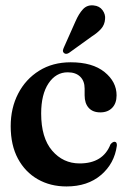

<svg xmlns="http://www.w3.org/2000/svg" viewBox="-20 -679 468 709"><path d="M410.5 -327Q410.5 -297.5 394.2 -280.8Q378 -264 350.5 -264Q322.5 -264 307.5 -280.8Q292.5 -297.5 292.5 -327V-352Q292.5 -380 276 -396Q259.5 -412 230 -412Q186.5 -412 159.2 -371.2Q132 -330.5 132 -260Q132 -170 172.5 -122.8Q213 -75.5 274 -75.5Q360.5 -75.5 388 -146Q396 -155.5 403 -155.5Q412.5 -155 411.5 -141Q402.5 -75 353 -32.8Q303.5 9.5 225.5 9.5Q166 9.5 119.5 -17Q73 -43.5 46.2 -93.2Q19.5 -143 19.5 -213Q19.5 -280 47 -333.2Q74.5 -386.5 124.5 -417.8Q174.5 -449 241 -449Q321.5 -449 366 -413Q410.5 -377 410.5 -327ZM258.5 -599.5Q271 -628.5 286.5 -645Q302 -661.5 325.5 -659Q347.5 -657 358.8 -641.2Q370 -625.5 368 -608.5Q366.5 -587.5 353.5 -572.8Q340.5 -558 318.5 -544L234.5 -483.5Q222.5 -476.5 215.5 -484Q211.5 -488.5 212.5 -493.5Q213.5 -498.5 216 -504Z"/></svg>

Font: Fraunces 144pt Soft SemiBold
Style: Regular
Weight: 600
Version: Version 1.000;[b76b70a41]